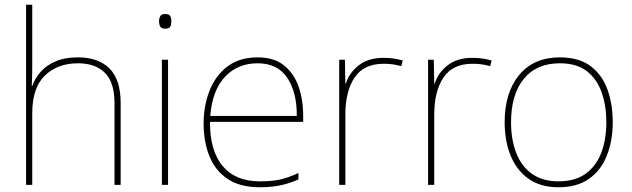

<svg xmlns="http://www.w3.org/2000/svg" viewBox="-20 -780 2665 810"><path d="M116 -496Q116 -474 115.5 -456.5Q115 -439 114 -417H116Q127 -449 151 -476.5Q175 -504 214 -521Q253 -538 309 -538Q395 -538 442 -491Q489 -444 489 -346V0H463V-345Q463 -433 422.5 -473Q382 -513 309 -513Q223 -513 169.5 -461.5Q116 -410 116 -302V0H90V-760H116Z M676 -721Q694 -721 698.5 -711.5Q703 -702 703 -690Q703 -677 698.5 -668Q694 -659 676 -659Q661 -659 656 -668Q651 -677 651 -690Q651 -702 656 -711.5Q661 -721 676 -721ZM689 -528V0H663V-528Z M1067 -538Q1135 -538 1177 -505Q1219 -472 1239 -416.5Q1259 -361 1259 -291V-266H866Q865 -145 919 -80Q973 -15 1076 -15Q1124 -15 1158.5 -22Q1193 -29 1239 -50V-23Q1201 -6 1162.5 2Q1124 10 1076 10Q993 10 940.5 -25Q888 -60 863.5 -121Q839 -182 839 -259Q839 -334 864 -397.5Q889 -461 939.5 -499.5Q990 -538 1067 -538ZM1067 -513Q983 -513 929.5 -456.5Q876 -400 867 -291H1232Q1233 -390 1192 -451.5Q1151 -513 1067 -513Z M1598 -536Q1622 -536 1641.5 -533Q1661 -530 1679 -525L1673 -501Q1654 -506 1637.5 -508.5Q1621 -511 1598 -511Q1515 -511 1476 -453Q1437 -395 1437 -297V0H1411V-528H1435L1437 -427H1439Q1453 -473 1493.5 -504.5Q1534 -536 1598 -536Z M1973 -536Q1997 -536 2016.5 -533Q2036 -530 2054 -525L2048 -501Q2029 -506 2012.5 -508.5Q1996 -511 1973 -511Q1890 -511 1851 -453Q1812 -395 1812 -297V0H1786V-528H1810L1812 -427H1814Q1828 -473 1868.5 -504.5Q1909 -536 1973 -536Z M2565 -264Q2565 -187 2540.5 -124.5Q2516 -62 2465.5 -26Q2415 10 2336 10Q2260 10 2209.5 -26Q2159 -62 2134 -124Q2109 -186 2109 -264Q2109 -390 2170.5 -464Q2232 -538 2342 -538Q2422 -538 2471 -501.5Q2520 -465 2542.5 -403Q2565 -341 2565 -264ZM2136 -264Q2136 -191 2158 -134.5Q2180 -78 2224.5 -46.5Q2269 -15 2336 -15Q2406 -15 2450.5 -47Q2495 -79 2516.5 -135.5Q2538 -192 2538 -264Q2538 -333 2518.5 -389.5Q2499 -446 2456 -479.5Q2413 -513 2342 -513Q2243 -513 2189.5 -447Q2136 -381 2136 -264Z"/></svg>

Font: Noto Sans Sinhala UI Thin
Style: Regular
Weight: 100
Designer: Jelle Bosma - Monotype Design Team
Foundry: Monotype Imaging Inc.
Version: Version 2.006; ttfautohint (v1.8.4.7-5d5b)